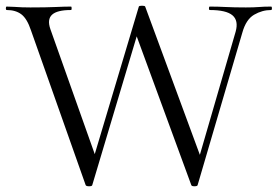

<svg xmlns="http://www.w3.org/2000/svg" viewBox="-24 -648 970 671"><path d="M442.6 -551.4 478.8 -604.8 298.4 -1Q297.4 3 287.4 3Q277.4 3 275.4 -1L84.2 -542Q70.6 -582.8 50.7 -597.9Q30.8 -613 -0.6 -613Q-3.6 -613 -3.6 -619Q-3.6 -625 -0.6 -625Q13 -625 25.9 -624Q38.8 -623 52.7 -622.5Q66.6 -622 82 -622Q137.8 -622 169.8 -623.5Q201.8 -625 224.2 -625Q226.4 -625 226.4 -619Q226.4 -613 224.2 -613Q175.8 -613 158 -596.7Q140.2 -580.4 152 -546.4L317.2 -81L280.8 -21.2L461.2 -625Q462.4 -628 472.3 -628Q482.2 -628 483.4 -625L685.8 -76.2L649.6 -21.2L799.6 -537.6Q810.2 -576 788.4 -594.5Q766.6 -613 709 -613Q706.2 -613 706.2 -619Q706.2 -625 709 -625Q737.4 -625 765.5 -623.5Q793.6 -622 835.4 -622Q863.4 -622 881 -623.5Q898.6 -625 923.6 -625Q926.4 -625 926.4 -619Q926.4 -613 923.6 -613Q892.2 -613 864 -596.5Q835.8 -580 823 -534.2L666.6 -1Q665.6 3 655.7 3Q645.8 3 644.6 -1Z"/></svg>

Font: Cormorant Infant Light
Style: Regular
Weight: 300
Designer: Christian Thalmann (Catharsis Fonts)
Foundry: Catharsis Fonts
Version: Version 4.001